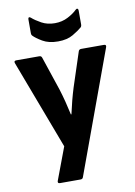

<svg xmlns="http://www.w3.org/2000/svg" viewBox="-97 -770 714 1016"><g transform="rotate(-10 260.5 -261.5)"><path d="M142 185Q126 185 132 170L197 -3L17 -480Q11 -495 26 -495H150Q161 -495 164 -484L225 -302Q235 -270 244 -235Q253 -200 261 -163H264Q272 -200 281 -234.5Q290 -269 300 -301L360 -484Q363 -495 375 -495H496Q512 -495 506 -480L266 175Q263 185 252 185ZM262 -555Q212 -555 179 -574.5Q146 -594 131 -610Q127 -614 127 -623V-697Q127 -705 131 -707Q135 -709 141 -704Q160 -687 191 -670Q222 -653 262 -653Q301 -653 332.5 -669.5Q364 -686 382 -704Q388 -710 392.5 -707.5Q397 -705 397 -697V-623Q397 -612 391 -607Q375 -593 343 -574Q311 -555 262 -555Z"/></g></svg>

Font: Sofia Sans ExtraBold
Style: Regular
Weight: 800
Designer: Botio Nikoltchev, Ani Petrova
Foundry: lettersoup
Version: Version 4.101; ttfautohint (v1.8.4.7-5d5b)